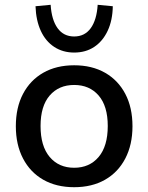

<svg xmlns="http://www.w3.org/2000/svg" viewBox="-20 -771 618 800"><path d="M289 9Q215 9 160.5 -22Q106 -53 76 -110.5Q46 -168 46 -245Q46 -323 76 -380Q106 -437 160.5 -468Q215 -499 289 -499Q363 -499 417.5 -468Q472 -437 502 -380Q532 -323 532 -245Q532 -168 502 -110.5Q472 -53 417.5 -22Q363 9 289 9ZM289 -72Q353 -72 391 -117Q429 -162 429 -246Q429 -329 391 -373Q353 -417 289 -417Q225 -417 187 -373Q149 -329 149 -246Q149 -162 187 -117Q225 -72 289 -72ZM289 -552Q242 -552 206 -575.5Q170 -599 150 -642.5Q130 -686 128 -745L191 -751Q195 -688 220 -653.5Q245 -619 289 -619Q333 -619 358 -653.5Q383 -688 387 -751L450 -745Q449 -686 428.5 -642.5Q408 -599 372.5 -575.5Q337 -552 289 -552Z"/></svg>

Font: Nunito Sans 11pt SemiBold
Style: Regular
Weight: 600
Version: Version 3.101;gftools[0.9.27]